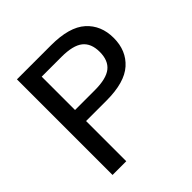

<svg xmlns="http://www.w3.org/2000/svg" viewBox="-174 -786 923 923"><g transform="rotate(-45 287.5 -325.0)"><path d="M75 0V-650H306.7Q430.8 -650 487.9 -598.8Q545 -547.5 545 -461.7Q545 -375.8 487.9 -324.6Q430.8 -273.3 306.7 -273.3H168.3V0ZM168.3 -348.3H302.5Q380.8 -348.3 415.4 -375.8Q450 -403.3 450 -461.7Q450 -520 415.4 -547.5Q380.8 -575 302.5 -575H168.3Z"/></g></svg>

Font: Familjen Grotesk GF
Style: Regular
Weight: 400
Designer: Anders Wikstroem, Jonas Baeckman, Matilda Gysing, Kristian Moeller
Foundry: Familjen STHLM AB
Version: Version 2.000; Beta; Release 4; Build 6